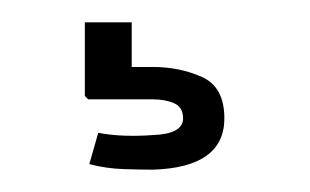

<svg xmlns="http://www.w3.org/2000/svg" viewBox="-20 -30 278 172"><path d="M117 122Q107 122 91 121.5Q75 121 60 117L68 89Q89 93 117 91Q144 90 144 76Q144 66 136 62.5Q128 59 117 59H59L56 56V-10H98V30H117Q141 30 161 39Q181 48 181 76Q181 120 117 122Z"/></svg>

Font: Big Shoulders Text Light
Style: Regular
Weight: 300
Designer: Patric King
Foundry: XO Type Co
Version: Version 1.000; ttfautohint (v1.8.2)